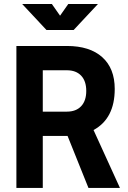

<svg xmlns="http://www.w3.org/2000/svg" viewBox="-20 -918 626 938"><path d="M60.1 0V-693.4H306.6Q418.5 -693.4 479.5 -638.7Q540.5 -584 540.5 -483.4Q540.5 -338.9 437 -282.7L565.9 0H412.1L310.1 -253.9Q308.6 -253.9 306.6 -253.9H189V0ZM306.6 -574.7H189V-372.6H306.6Q351.6 -372.6 376.5 -399.2Q401.4 -425.8 401.4 -473.6Q401.4 -522 376.5 -548.3Q351.6 -574.7 306.6 -574.7ZM207 -771.5 88.4 -898.4H233.4L273.4 -841.3L313.5 -898.4H458.5L339.8 -771.5Z"/></svg>

Font: Caskaydia Cove
Style: Bold
Weight: 700
Monospace: yes
Designer: Aaron Bell
Foundry: Saja Typeworks
Version: Version 4.300; ttfautohint (v1.8.3)